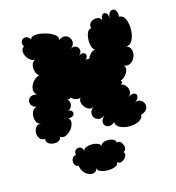

<svg xmlns="http://www.w3.org/2000/svg" viewBox="-115 -683 905 987"><g transform="rotate(-15 337.0 -189.5)"><path d="M576 -25Q576 -9 561.5 1Q547 11 525.5 14.5Q504 18 482.5 14.5Q461 11 446.5 1Q432 -9 433 -25Q412 -8 395 -13Q378 -18 375.5 -35.5Q373 -53 394 -71Q376 -59 360.5 -61.5Q345 -64 337 -76Q329 -88 332 -103Q335 -118 353 -130Q340 -121 327 -125.5Q314 -130 304.5 -141.5Q295 -153 292.5 -167.5Q290 -182 299 -192Q288 -186 273.5 -190Q259 -194 249 -204Q241 -197 229 -199Q240 -192 241 -178Q242 -164 234 -153Q226 -142 210 -144Q232 -144 239 -134Q246 -124 239 -114Q232 -104 210 -104Q223 -94 219.5 -76.5Q216 -59 203 -43.5Q190 -28 173.5 -21Q157 -14 144 -25Q143 -10 130.5 -4Q118 2 102.5 0.5Q87 -1 76 -9.5Q65 -18 67 -33Q48 -33 39 -45.5Q30 -58 30 -74.5Q30 -91 39 -103.5Q48 -116 67 -116Q52 -117 45 -130.5Q38 -144 38.5 -161Q39 -178 47.5 -191Q56 -204 71 -203Q50 -208 42.5 -220Q35 -232 38 -244.5Q41 -257 53.5 -263.5Q66 -270 86 -265Q69 -279 72 -299Q75 -319 89.5 -336Q104 -353 122 -357Q110 -366 105 -383Q100 -400 104 -416.5Q108 -433 123 -441Q106 -439 91 -454.5Q76 -470 72.5 -490Q69 -510 85 -521Q75 -539 82.5 -551.5Q90 -564 104.5 -564Q119 -564 130 -546Q133 -558 149.5 -561.5Q166 -565 187.5 -561.5Q209 -558 229 -550Q249 -542 261 -530.5Q273 -519 269 -506Q287 -519 302.5 -516Q318 -513 326.5 -500.5Q335 -488 332.5 -472.5Q330 -457 312 -445Q330 -457 344 -450Q358 -443 359.5 -427.5Q361 -412 343 -399Q361 -412 372.5 -408Q384 -404 384 -391.5Q384 -379 367 -367Q379 -378 393 -372Q399 -387 410.5 -398.5Q422 -410 434 -410Q423 -416 418 -434Q413 -452 414.5 -472.5Q416 -493 423.5 -507.5Q431 -522 444 -522Q439 -536 446 -546.5Q453 -557 466 -561.5Q479 -566 491.5 -563Q504 -560 509 -546Q509 -568 518.5 -575.5Q528 -583 538 -575.5Q548 -568 548 -546Q550 -573 563 -581.5Q576 -590 587.5 -579.5Q599 -569 597 -542Q615 -542 625 -525.5Q635 -509 638 -485.5Q641 -462 637 -439Q633 -416 622 -400Q611 -384 594 -385Q614 -376 618 -358Q622 -340 614.5 -322Q607 -304 591 -294Q575 -284 555 -293Q566 -282 562 -267.5Q558 -253 546.5 -240Q535 -227 520 -222Q526 -218 525 -212.5Q524 -207 515 -203Q531 -200 541.5 -186.5Q552 -173 551.5 -156.5Q551 -140 534 -128Q556 -144 570 -140Q584 -136 582.5 -122Q581 -108 559 -92Q574 -103 588.5 -97.5Q603 -92 609.5 -78Q616 -64 609.5 -49Q603 -34 576 -25ZM197 144Q182 144 177 129.5Q172 115 178 101.5Q184 88 199 88Q196 69 206.5 60.5Q217 52 230 56.5Q243 61 246 80Q246 68 260 62Q274 56 292 56Q310 56 324 62Q338 68 338 80Q338 68 350 62Q362 56 378 56Q394 56 406 62Q418 68 418 80Q432 75 442 87.5Q452 100 452.5 115.5Q453 131 439 136Q449 147 441 161Q433 175 418.5 181.5Q404 188 394 177Q394 192 377 199Q360 206 338 206Q316 206 299 199Q282 192 282 177Q282 196 264.5 201Q247 206 226.5 193Q206 180 197 144Z"/></g></svg>

Font: Rubik Bubbles
Style: Regular
Weight: 400
Designer: Hubert and Fischer, NaN
Foundry: Hubert and Fischer, NaN
Version: Version 2.200